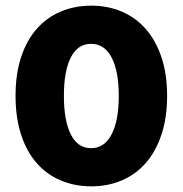

<svg xmlns="http://www.w3.org/2000/svg" viewBox="-20 -643 646 679"><path d="M400 -304Q400 -392 374.5 -440Q349 -488 302 -488Q255 -488 230.5 -440Q206 -392 206 -304Q206 -216 230.5 -167.5Q255 -119 302 -119Q349 -119 374.5 -167.5Q400 -216 400 -304ZM571 -304Q571 -227 551 -167Q531 -107 495.5 -66.5Q460 -26 410.5 -5Q361 16 303 16Q244 16 194.5 -5Q145 -26 109.5 -66.5Q74 -107 54.5 -167Q35 -227 35 -304Q35 -381 54.5 -440.5Q74 -500 109.5 -540.5Q145 -581 194.5 -602Q244 -623 303 -623Q361 -623 410.5 -602Q460 -581 495.5 -540.5Q531 -500 551 -440.5Q571 -381 571 -304Z"/></svg>

Font: Baloo Paaji
Style: Regular
Weight: 400
Designer: Shuchita Grover and Ek Type
Foundry: Ek Type
Version: Version 1.007;PS 1.000;hotconv 1.0.88;makeotf.lib2.5.647800